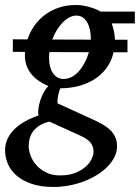

<svg xmlns="http://www.w3.org/2000/svg" viewBox="-51 -514 556 763"><path d="M400.4 -306.2Q392.1 -270.5 372.3 -243.7Q352.5 -216.8 324.2 -199Q295.9 -181.2 261.2 -172.1Q226.6 -163.1 189 -163.1Q185.5 -155.8 183.1 -147Q180.7 -138.2 179.2 -129.6Q177.7 -121.1 177.2 -114Q176.8 -106.9 178.2 -103L312 -42Q335 -31.7 353.8 -21.2Q372.6 -10.7 386 1.7Q399.4 14.2 406.7 30Q414.1 45.9 414.1 67.9Q414.1 89.4 404.1 109.6Q394 129.9 376.7 147.7Q359.4 165.5 335.2 180.7Q311 195.8 283 206.5Q254.9 217.3 223.9 223.1Q192.9 229 161.1 229Q111.8 229 75.7 216.8Q39.6 204.6 15.9 184.6Q-7.8 164.6 -19.3 138.2Q-30.8 111.8 -30.8 83Q-30.8 57.6 -20.3 36.1Q-9.8 14.6 8.3 -2.4Q26.4 -19.5 50.5 -32.7Q74.7 -45.9 102.1 -55.2Q99.6 -66.9 101.8 -82.8Q104 -98.6 109.1 -115Q114.3 -131.3 122.6 -146.5Q130.9 -161.6 141.1 -171.9Q121.1 -180.7 104 -192.1Q86.9 -203.6 74.5 -218.5Q62 -233.4 54.9 -252.7Q47.9 -272 47.9 -295.9V-301.8Q47.9 -304.7 48.3 -307.6L0 -308.1V-357.9L58.1 -357.4Q67.4 -385.3 84.5 -410.2Q101.6 -435.1 125.7 -453.6Q149.9 -472.2 181.2 -483.2Q212.4 -494.1 250 -494.1Q268.1 -494.1 283.9 -491Q299.8 -487.8 312.7 -483.6Q325.7 -479.5 335.2 -475.1Q344.7 -470.7 349.1 -467.8H484.9V-420.9H393.1Q397 -409.7 401.1 -392.8Q405.3 -376 405.8 -356H455.6V-306.2ZM320.8 87.9Q320.8 69.8 310.1 54.7Q299.3 39.6 270 25.9L145 -30.8Q121.1 -24.9 105.2 -14.6Q89.4 -4.4 80.1 8.5Q70.8 21.5 66.9 36.1Q63 50.8 63 65.9Q63 83 70.3 103.5Q77.6 124 93 141.6Q108.4 159.2 131.8 171.1Q155.3 183.1 187 183.1Q223.1 183.1 248.5 172.9Q273.9 162.6 290 147.9Q306.2 133.3 313.5 116.9Q320.8 100.6 320.8 87.9ZM201.2 -200.2Q219.7 -200.2 235.8 -209.2Q252 -218.3 264.6 -233.4Q277.3 -248.5 286.9 -267.6Q296.4 -286.6 302.2 -306.6L145.5 -307.1Q144 -295.4 144 -283.2Q144 -265.1 147.9 -249.8Q151.9 -234.4 159.4 -223.4Q167 -212.4 177.5 -206.3Q188 -200.2 201.2 -200.2ZM252 -452.1Q239.3 -452.1 225.6 -445.3Q211.9 -438.5 199.2 -425.8Q186.5 -413.1 175.5 -395.5Q164.6 -377.9 156.7 -356.9L310.1 -356.4V-358.9Q310.1 -377.4 306.6 -394.3Q303.2 -411.1 296.1 -424.1Q289.1 -437 278.1 -444.6Q267.1 -452.1 252 -452.1Z"/></svg>

Font: Charis SIL Am
Style: Italic
Weight: 400
Italic angle: -11°
Foundry: SIL International
Version: Version 5.000